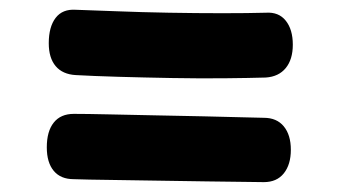

<svg xmlns="http://www.w3.org/2000/svg" viewBox="-20 -519 690 391"><path d="M134.3 -366.1Q107.5 -367.6 93.4 -384.3Q79.3 -401 79.3 -431Q79.3 -464.3 93.3 -482.6Q107.3 -500.9 134.3 -499.1Q166.3 -498.1 216.8 -496.1Q267.3 -494.1 323.8 -493.1Q380.3 -492.1 432.8 -492.1Q485.3 -492.1 521.3 -493.1Q547.6 -494.9 561.9 -476.9Q576.3 -459 576.3 -428Q576.3 -398 561.9 -380.4Q547.6 -362.9 521.3 -361.1Q488.3 -360.1 437.3 -359.6Q386.3 -359.1 329.8 -360.1Q273.3 -361.1 221.3 -362.6Q169.3 -364.1 134.3 -366.1ZM130.3 -154.1Q103.5 -154.1 89.4 -171.1Q75.3 -188 75.3 -219Q75.3 -251.6 89.4 -269.3Q103.5 -287.1 130.3 -287.1Q156.3 -287.1 200.3 -286.1Q244.3 -285.1 295.8 -284.1Q347.3 -283.1 394.8 -282.1Q442.3 -281.1 475.8 -280.1Q509.3 -279.1 517.3 -279.1Q543.6 -279.1 557.9 -261.7Q572.3 -244.2 572.3 -214Q572.3 -183.8 557.9 -165.9Q543.6 -148.1 517.3 -148.1Q511.3 -148.1 479.3 -148.6Q447.3 -149.1 400.3 -149.6Q353.3 -150.1 301.8 -151.1Q250.3 -152.1 204.3 -152.6Q158.3 -153.1 130.3 -154.1Z"/></svg>

Font: Playpen Sans Thai
Style: Regular
Weight: 400
Designer: Sirin Gunkloy, Laura Meseguer, Veronika Burian, José Scaglione
Foundry: TypeTogether
Version: Version 2.000